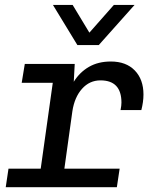

<svg xmlns="http://www.w3.org/2000/svg" viewBox="-20 -776 640 796"><path d="M138 0 198.8 -432.8H70L82.8 -511H289.8L285.8 -437Q310.2 -476.5 348.8 -498.8Q387.2 -521 439.5 -521Q502.8 -521 538.8 -483.9Q574.8 -446.8 574.8 -384.2Q574.8 -368.8 572.5 -352.4Q570.2 -336 566 -319.8H479.8Q481.8 -329.8 482.6 -337.1Q483.5 -344.5 483.5 -350.5Q483.5 -442.8 396.5 -442.8Q351.2 -442.8 320 -407.8Q288.8 -372.8 280 -314.5L236.2 0ZM3.8 0 15.2 -76.8H476L464.5 0ZM537.8 -755.5 389.5 -589.2H300.8L199.5 -755.5H281.2L372.8 -603.8H318L452 -755.5Z"/></svg>

Font: Chivo Mono Medium
Style: Italic
Weight: 500
Italic angle: -8.05°
Monospace: yes
Designer: Hector Gatti
Foundry: Omnibus-Type
Version: Version 1.008